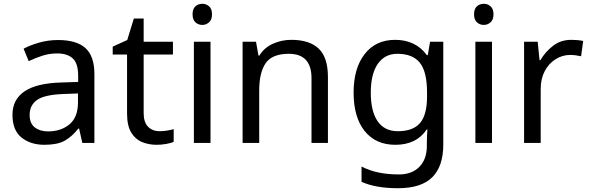

<svg xmlns="http://www.w3.org/2000/svg" viewBox="-20 -757 3124 1017"><path d="M288 -545Q386 -545 433 -502Q480 -459 480 -365V0H416L399 -76H395Q360 -32 321.5 -11Q283 10 215 10Q142 10 94 -28.5Q46 -67 46 -149Q46 -229 109 -272.5Q172 -316 303 -320L394 -323V-355Q394 -422 365 -448Q336 -474 283 -474Q241 -474 203 -461.5Q165 -449 132 -433L105 -499Q140 -518 188 -531.5Q236 -545 288 -545ZM314 -259Q214 -255 175.5 -227Q137 -199 137 -148Q137 -103 164.5 -82Q192 -61 235 -61Q303 -61 348 -98.5Q393 -136 393 -214V-262Z M825 -62Q845 -62 866 -65.5Q887 -69 900 -73V-6Q886 1 860 5.5Q834 10 810 10Q768 10 732.5 -4.5Q697 -19 675 -55Q653 -91 653 -156V-468H577V-510L654 -545L689 -659H741V-536H896V-468H741V-158Q741 -109 764.5 -85.5Q788 -62 825 -62Z M1052 -737Q1072 -737 1087.5 -723.5Q1103 -710 1103 -681Q1103 -653 1087.5 -639Q1072 -625 1052 -625Q1030 -625 1015 -639Q1000 -653 1000 -681Q1000 -710 1015 -723.5Q1030 -737 1052 -737ZM1095 -536V0H1007V-536Z M1523 -546Q1619 -546 1668 -499.5Q1717 -453 1717 -349V0H1630V-343Q1630 -472 1510 -472Q1421 -472 1387 -422Q1353 -372 1353 -278V0H1265V-536H1336L1349 -463H1354Q1380 -505 1426 -525.5Q1472 -546 1523 -546Z M2073 -546Q2126 -546 2168.5 -526Q2211 -506 2241 -465H2246L2258 -536H2328V9Q2328 124 2269.5 182Q2211 240 2088 240Q1970 240 1895 206V125Q1974 167 2093 167Q2162 167 2201.5 126.5Q2241 86 2241 16V-5Q2241 -17 2242 -39.5Q2243 -62 2244 -71H2240Q2186 10 2074 10Q1970 10 1911.5 -63Q1853 -136 1853 -267Q1853 -395 1911.5 -470.5Q1970 -546 2073 -546ZM2085 -472Q2018 -472 1981 -418.5Q1944 -365 1944 -266Q1944 -167 1980.5 -114.5Q2017 -62 2087 -62Q2168 -62 2205 -105.5Q2242 -149 2242 -246V-267Q2242 -377 2204 -424.5Q2166 -472 2085 -472Z M2543 -737Q2563 -737 2578.5 -723.5Q2594 -710 2594 -681Q2594 -653 2578.5 -639Q2563 -625 2543 -625Q2521 -625 2506 -639Q2491 -653 2491 -681Q2491 -710 2506 -723.5Q2521 -737 2543 -737ZM2586 -536V0H2498V-536Z M3006 -546Q3021 -546 3038.5 -544.5Q3056 -543 3069 -540L3058 -459Q3045 -462 3029.5 -464Q3014 -466 3000 -466Q2959 -466 2923 -443.5Q2887 -421 2865.5 -380.5Q2844 -340 2844 -286V0H2756V-536H2828L2838 -438H2842Q2868 -482 2909 -514Q2950 -546 3006 -546Z"/></svg>

Font: Noto Sans Bengali UI
Style: Regular
Weight: 400
Designer: Jelle Bosma - Monotype Design Team
Foundry: Monotype Imaging Inc.
Version: Version 2.003; ttfautohint (v1.8.4.7-5d5b)